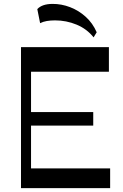

<svg xmlns="http://www.w3.org/2000/svg" viewBox="-20 -974 636 994"><path d="M118.6 -602.6V-730H543.8V-602.6ZM118.6 0V-102.3H550.2V0ZM88.7 0V-730H140.7V0ZM131.7 -323.9V-393.9H462.7V-323.9ZM464.6 -780.6Q429.6 -824.5 376.5 -846.5Q323.4 -868.5 265 -868.5Q241.8 -868.5 222.3 -865.2Q202.9 -861.9 187.7 -854L173.1 -926.9Q197.7 -953.4 251.4 -953.8Q298.3 -954.1 342.9 -936.9Q387.4 -919.8 423.7 -887.1Q459.9 -854.5 480.6 -806.9Z"/></svg>

Font: Savate ExtraLight
Style: Regular
Weight: 200
Designer: Max Esnée
Foundry: Plomb Type
Version: Version 2.000